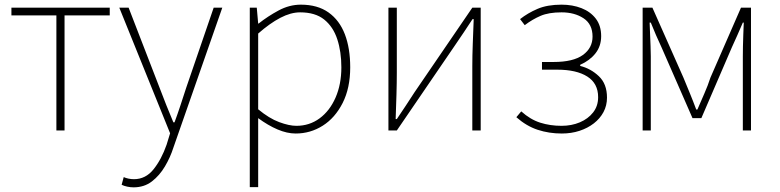

<svg xmlns="http://www.w3.org/2000/svg" viewBox="-20 -560 3347 824"><path d="M222 0V-494H29V-527H451V-494H257V0Z M553 244Q540 244 526 241Q512 238 502 233L511 200Q519 204 531 206.5Q543 209 555 209Q605 209 639 166.5Q673 124 695 61L710 12L492 -527H532L665 -183Q678 -149 693.5 -109.5Q709 -70 724 -35H729Q742 -70 755 -109.5Q768 -149 779 -183L897 -527H934L724 74Q711 115 688 154Q665 193 632 218.5Q599 244 553 244Z M1052 243V-527H1082L1088 -459H1090Q1129 -490 1175.5 -515Q1222 -540 1271 -540Q1343 -540 1390 -506.5Q1437 -473 1460 -413Q1483 -353 1483 -271Q1483 -182 1450.5 -118Q1418 -54 1365 -20.5Q1312 13 1249 13Q1212 13 1171 -4.5Q1130 -22 1088 -53V46V243ZM1252 -20Q1308 -20 1351.5 -52Q1395 -84 1420 -141Q1445 -198 1445 -271Q1445 -338 1427.5 -391.5Q1410 -445 1371.5 -476Q1333 -507 1268 -507Q1228 -507 1183 -483.5Q1138 -460 1088 -416V-91Q1135 -52 1178 -36Q1221 -20 1252 -20Z M1647 0V-527H1683V-249Q1683 -206 1681.5 -154Q1680 -102 1678 -49H1683Q1700 -74 1721.5 -106.5Q1743 -139 1759 -164L2007 -527H2043V0H2007V-277Q2007 -321 2009 -373Q2011 -425 2013 -478H2008Q1992 -453 1970 -420.5Q1948 -388 1931 -363L1683 0Z M2391 13Q2336 13 2287.5 -3Q2239 -19 2196 -57L2217 -82Q2256 -47 2298.5 -33.5Q2341 -20 2390 -20Q2433 -20 2468.5 -35Q2504 -50 2525.5 -77.5Q2547 -105 2547 -143Q2547 -202 2500.5 -231.5Q2454 -261 2371 -261H2306V-294H2356Q2440 -294 2481.5 -324Q2523 -354 2523 -403Q2523 -456 2484.5 -481.5Q2446 -507 2390 -507Q2335 -507 2300 -492Q2265 -477 2232 -452L2212 -478Q2245 -504 2287 -522Q2329 -540 2390 -540Q2437 -540 2475.5 -525Q2514 -510 2537 -480Q2560 -450 2560 -405Q2560 -362 2535.5 -331Q2511 -300 2470 -282V-277Q2515 -266 2550 -233Q2585 -200 2585 -141Q2585 -107 2570 -79Q2555 -51 2528.5 -30.5Q2502 -10 2467 1.5Q2432 13 2391 13Z M2738 0V-527H2780L2913 -227Q2927 -193 2941 -159Q2955 -125 2968 -90H2973Q2988 -125 3003 -159Q3018 -193 3029 -227L3160 -527H3203V0H3168V-318Q3168 -338 3168.5 -362Q3169 -386 3170 -412Q3171 -438 3172 -463H3168Q3156 -435 3144.5 -409Q3133 -383 3121 -357L2990 -53H2952L2819 -357Q2807 -383 2795.5 -409Q2784 -435 2773 -463H2768Q2769 -438 2770 -412Q2771 -386 2772 -362Q2773 -338 2773 -318V0Z"/></svg>

Font: Noto Sans SC Thin
Style: Regular
Weight: 100
Designer: Ryoko NISHIZUKA 西塚涼子 (kana, bopomofo & ideographs); Paul D. Hunt (Latin, Greek & Cyrillic); Sandoll Communications 산돌커뮤니
Foundry: Adobe
Version: Version 2.004-H2;hotconv 1.0.118;makeotfexe 2.5.65603